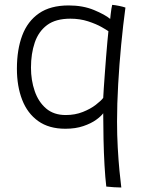

<svg xmlns="http://www.w3.org/2000/svg" viewBox="-20 -566 644 812"><path d="M493 227Q480 227 461.8 225.8Q443.5 224.5 429.5 223Q425 185.5 422 132.8Q419 80 417.8 22.5Q416.5 -35 416.5 -87Q408 -75 386.8 -59.5Q365.5 -44 332.5 -32.8Q299.5 -21.5 256.5 -21.5Q187 -21.5 141.5 -54Q96 -86.5 73.8 -143.8Q51.5 -201 51.5 -275.5Q51.5 -356 74 -416Q96.5 -476 144.8 -509.5Q193 -543 270.5 -543Q331 -543 377.8 -523.5Q424.5 -504 446 -486Q446.5 -492.5 448 -505Q449.5 -517.5 451.2 -529.2Q453 -541 454.5 -545.5Q467 -544.5 484 -541Q501 -537.5 510.5 -534Q500.5 -460.5 492.5 -377Q484.5 -293.5 479.8 -209.8Q475 -126 475 -52Q475 5 478 58.5Q481 112 485.2 155.8Q489.5 199.5 493 227ZM258 -79.5Q297.5 -79.5 330.2 -92.5Q363 -105.5 385.2 -122.8Q407.5 -140 416.5 -152Q417 -166 419 -194Q421 -222 423.5 -257Q426 -292 428.8 -327Q431.5 -362 434.2 -390.5Q437 -419 438.5 -434Q432.5 -438.5 409.8 -451.5Q387 -464.5 352.5 -475.8Q318 -487 277.5 -487Q215.5 -487 179.2 -460Q143 -433 127 -386Q111 -339 111 -280Q111 -226.5 126.8 -180.8Q142.5 -135 175 -107.2Q207.5 -79.5 258 -79.5Z"/></svg>

Font: Grandstander ExtraLight
Style: Regular
Weight: 200
Designer: Tyler Finck
Foundry: Etcetera Type Co
Version: Version 1.200; ttfautohint (v1.8.3)